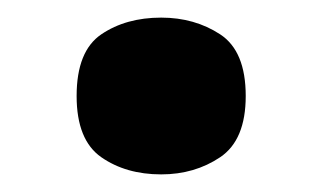

<svg xmlns="http://www.w3.org/2000/svg" viewBox="-20 -189 366 218"><path d="M163 9Q123 9 95 -10.5Q67 -30 67 -80Q67 -131 95 -150Q123 -169 163 -169Q201 -169 230 -150Q259 -131 259 -80Q259 -30 230 -10.5Q201 9 163 9Z"/></svg>

Font: Noto Rashi Hebrew Black
Style: Regular
Weight: 900
Version: Version 1.006